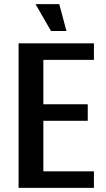

<svg xmlns="http://www.w3.org/2000/svg" viewBox="-20 -910 515 930"><path d="M70 0V-700H435V-620H190V-405H405V-325H190V-80H435V0ZM227 -760 152 -890H267L302 -760Z"/></svg>

Font: Cuprum
Style: Regular
Weight: 400
Designer: Jovanny Lemonad
Foundry: Jovanny Lemonad
Version: Version 3.000